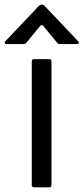

<svg xmlns="http://www.w3.org/2000/svg" viewBox="-66 -808 360 828"><path d="M81 0Q71 0 71 -10V-543Q71 -553 81 -553H146Q156 -553 156 -543V-10Q156 0 146 0ZM-38 -618Q-44 -618 -45.5 -621.5Q-47 -625 -43 -630L102 -783Q107 -788 114 -788Q121 -788 126 -783L271 -630Q274 -626 274 -623Q274 -618 266 -618H192Q184 -618 180 -624L121 -696Q118 -700 114 -700Q110 -700 107 -696L48 -624Q43 -618 36 -618Z"/></svg>

Font: Open Sauce Two
Style: Regular
Weight: 400
Designer: Alfredo Marco Pradil
Foundry: Creative Sauce Fz LLC
Version: Version 1.477